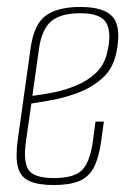

<svg xmlns="http://www.w3.org/2000/svg" viewBox="-20 -522 376 551"><path d="M134 9Q89 9 64 -2.5Q39 -14 31.5 -42Q24 -70 31 -121L68 -385Q78 -454 112.5 -478Q147 -502 210 -502Q282 -502 305.5 -471Q329 -440 313 -367Q303 -323 272.5 -296.5Q242 -270 203 -255.5Q164 -241 127.5 -234.5Q91 -228 70 -225L55 -120Q46 -59 61.5 -35Q77 -11 135 -11Q194 -11 216.5 -35Q239 -59 247 -120L254 -173H278L271 -121Q264 -70 249.5 -42Q235 -14 207.5 -2.5Q180 9 134 9ZM73 -247Q99 -250 132.5 -256.5Q166 -263 198.5 -276.5Q231 -290 255 -312.5Q279 -335 287 -369Q301 -425 286 -454.5Q271 -484 211 -484Q154 -484 127 -461Q100 -438 92 -383Z"/></svg>

Font: Alumni Sans SC Thin
Style: Italic
Weight: 100
Italic angle: -8°
Designer: Robert E. Leuschke
Foundry: Robert E. Leuschke
Version: Version 1.016